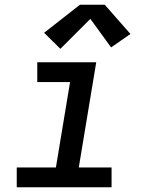

<svg xmlns="http://www.w3.org/2000/svg" viewBox="-20 -794 640 814"><path d="M51 0V-84H217L277 -446H138V-530H388L314 -84H453V0ZM236 -587 167 -655 319 -774H424L533 -650L451 -593L363 -714Z"/></svg>

Font: Iosevka Curly Slab MdExObl
Style: Regular
Weight: 500
Width: 7
Italic angle: -9°
Monospace: yes
Designer: Belleve Invis
Foundry: Belleve Invis
Version: Version 11.1.0; ttfautohint (v1.8.3)